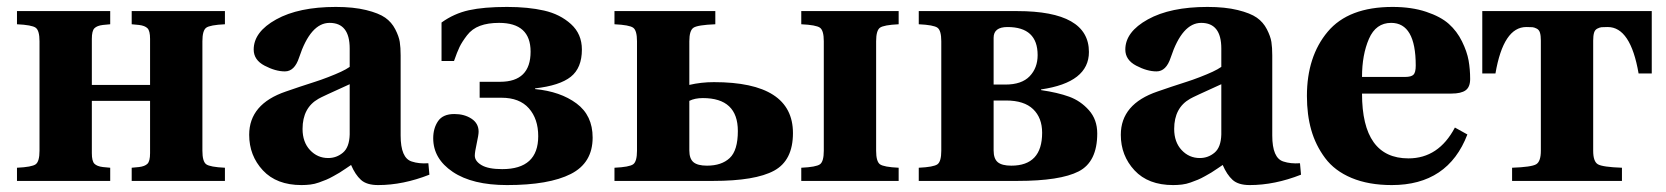

<svg xmlns="http://www.w3.org/2000/svg" viewBox="-20 -522 4807 554"><path d="M29 0V-38Q72 -40 83 -48Q94 -56 94 -87V-403Q94 -434 83 -442Q72 -450 29 -452V-490H298V-452L277 -450Q260 -448 252.5 -440.5Q245 -433 245 -410V-277H413V-410Q413 -433 405.5 -440.5Q398 -448 381 -450L360 -452V-490H629V-452Q586 -450 575 -442Q564 -434 564 -403V-87Q564 -56 575 -48Q586 -40 629 -38V0H360V-38L381 -40Q398 -42 405.5 -49.5Q413 -57 413 -80V-231H245V-80Q245 -57 252.5 -49.5Q260 -42 277 -40L298 -38V0Z M699 -133Q699 -222 805 -258Q816 -262 844.5 -271.5Q873 -281 889 -286Q905 -291 927 -299.5Q949 -308 964 -315Q979 -322 989 -329V-382Q989 -456 931 -456Q876 -456 843 -356Q830 -316 802 -316Q775 -316 743.5 -332.5Q712 -349 712 -379Q712 -430 777 -466Q842 -502 949 -502Q1000 -502 1036.5 -493Q1073 -484 1091.5 -471Q1110 -458 1120.5 -437.5Q1131 -417 1133.5 -401Q1136 -385 1136 -362V-131Q1136 -66 1168 -56Q1189 -49 1216 -51L1219 -18Q1143 12 1071 12Q1038 12 1021.5 -3Q1005 -18 993 -46Q990 -44 977.5 -35.5Q965 -27 960 -24Q955 -21 942.5 -14Q930 -7 921.5 -3.5Q913 0 900.5 4.5Q888 9 875.5 10.5Q863 12 850 12Q778 12 738.5 -30.5Q699 -73 699 -133ZM853 -150Q853 -112 874.5 -89Q896 -66 927 -66Q951 -66 969.5 -81.5Q988 -97 989 -134V-279Q907 -242 899 -237Q853 -211 853 -150Z M1230 -123Q1230 -152 1244 -172.5Q1258 -193 1291 -193Q1320 -193 1340.5 -179.5Q1361 -166 1361 -142Q1361 -133 1355.5 -108Q1350 -83 1350 -73Q1350 -57 1369.5 -45.5Q1389 -34 1429 -34Q1533 -34 1533 -129Q1533 -179 1506 -209.5Q1479 -240 1427 -240H1364V-286H1423Q1511 -286 1511 -373Q1511 -456 1420 -456Q1388 -456 1365 -447.5Q1342 -439 1327.5 -420Q1313 -401 1306 -386.5Q1299 -372 1290 -346H1254V-457Q1290 -483 1333 -492.5Q1376 -502 1443 -502Q1504 -502 1550 -491.5Q1596 -481 1627.5 -452.5Q1659 -424 1659 -379Q1659 -326 1627 -300.5Q1595 -275 1524 -267V-265Q1597 -258 1643.5 -223.5Q1690 -189 1690 -125Q1690 -52 1627 -20Q1564 12 1443 12Q1343 12 1286.5 -26Q1230 -64 1230 -123Z M1753 0V-38Q1796 -40 1807 -48Q1818 -56 1818 -87V-403Q1818 -434 1807 -442Q1796 -450 1753 -452V-490H2044V-452Q1993 -450 1981 -442Q1969 -434 1969 -403V-277Q2003 -285 2040 -285Q2268 -285 2268 -138Q2268 -59 2213.5 -29.5Q2159 0 2038 0ZM1969 -88Q1969 -64 1981 -54Q1993 -44 2020 -44Q2062 -44 2085.5 -66Q2109 -88 2109 -144Q2109 -239 2008 -239Q1985 -239 1969 -231ZM2292 0V-38Q2335 -40 2346 -48Q2357 -56 2357 -87V-403Q2357 -434 2346 -442Q2335 -450 2292 -452V-490H2573V-452Q2530 -450 2519 -442Q2508 -434 2508 -403V-87Q2508 -56 2519 -48Q2530 -40 2573 -38V0Z M2631 0V-38Q2674 -40 2685 -48Q2696 -56 2696 -87V-403Q2696 -434 2685 -442Q2674 -450 2631 -452V-490H2915Q3122 -490 3122 -372Q3122 -284 2984 -264V-262Q3032 -255 3065 -243Q3098 -231 3122 -204Q3146 -177 3146 -137Q3146 -55 3092.5 -27.5Q3039 0 2916 0ZM2847 -88Q2847 -64 2859 -54Q2871 -44 2898 -44Q2987 -44 2987 -139Q2987 -182 2961 -207Q2935 -232 2883 -232H2847ZM2847 -278H2881Q2928 -278 2951 -302Q2974 -326 2974 -363Q2974 -444 2887 -444Q2847 -444 2847 -413Z M3214 -133Q3214 -222 3320 -258Q3331 -262 3359.5 -271.5Q3388 -281 3404 -286Q3420 -291 3442 -299.5Q3464 -308 3479 -315Q3494 -322 3504 -329V-382Q3504 -456 3446 -456Q3391 -456 3358 -356Q3345 -316 3317 -316Q3290 -316 3258.5 -332.5Q3227 -349 3227 -379Q3227 -430 3292 -466Q3357 -502 3464 -502Q3515 -502 3551.5 -493Q3588 -484 3606.5 -471Q3625 -458 3635.5 -437.5Q3646 -417 3648.5 -401Q3651 -385 3651 -362V-131Q3651 -66 3683 -56Q3704 -49 3731 -51L3734 -18Q3658 12 3586 12Q3553 12 3536.5 -3Q3520 -18 3508 -46Q3505 -44 3492.5 -35.5Q3480 -27 3475 -24Q3470 -21 3457.5 -14Q3445 -7 3436.5 -3.5Q3428 0 3415.5 4.5Q3403 9 3390.5 10.5Q3378 12 3365 12Q3293 12 3253.5 -30.5Q3214 -73 3214 -133ZM3368 -150Q3368 -112 3389.5 -89Q3411 -66 3442 -66Q3466 -66 3484.5 -81.5Q3503 -97 3504 -134V-279Q3422 -242 3414 -237Q3368 -211 3368 -150Z M3751 -245Q3751 -359 3811 -430.5Q3871 -502 3998 -502Q4053 -502 4095 -488Q4137 -474 4160.5 -453Q4184 -432 4198.5 -402.5Q4213 -373 4217.5 -347.5Q4222 -322 4222 -294Q4222 -271 4209 -261.5Q4196 -252 4168 -252H3910Q3910 -65 4044 -65Q4131 -65 4178 -154L4214 -134Q4158 12 3996 12Q3929 12 3880 -8.5Q3831 -29 3803.5 -66Q3776 -103 3763.5 -147Q3751 -191 3751 -245ZM3910 -300H4034Q4052 -300 4058.5 -306.5Q4065 -313 4065 -333Q4065 -456 3994 -456Q3950 -456 3930 -410Q3910 -364 3910 -300Z M4257 -310V-490H4746V-310H4708Q4685 -444 4619 -444H4618Q4606 -444 4601 -443.5Q4596 -443 4589 -439.5Q4582 -436 4579.5 -427.5Q4577 -419 4577 -405V-87Q4577 -56 4590.5 -48Q4604 -40 4660 -38V0H4343V-38Q4399 -40 4412.5 -48Q4426 -56 4426 -87V-405Q4426 -419 4423.5 -427.5Q4421 -436 4414 -439.5Q4407 -443 4402 -443.5Q4397 -444 4385 -444H4384Q4318 -444 4295 -310Z"/></svg>

Font: Heuristica
Style: Bold
Weight: 700
Version: Version 1.0.2